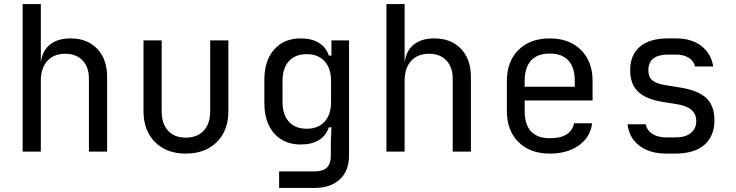

<svg xmlns="http://www.w3.org/2000/svg" viewBox="-20 -750 3640 950"><path d="M510 -370V0H420V-360Q420 -418 388.5 -451Q357 -484 303 -484Q246 -484 214 -448.5Q182 -413 182 -350V0H92V-730H182V-445H183Q190 -500 228 -530Q266 -560 329 -560Q412 -560 461 -508.5Q510 -457 510 -370Z M690 -200V-550H780V-200Q780 -138 811.5 -103.5Q843 -69 899 -69Q956 -69 988 -103.5Q1020 -138 1020 -200V-550H1110V-200Q1110 -104 1052.5 -47Q995 10 899 10Q804 10 747 -47Q690 -104 690 -200Z M1620 -550H1707V20Q1707 95 1661.5 137.5Q1616 180 1535 180H1361V98H1536Q1578 98 1597.5 79Q1617 60 1617 20V-50L1620 -120H1607Q1594 -79 1558 -57Q1522 -35 1468 -35Q1385 -35 1336.5 -90Q1288 -145 1288 -240V-356Q1288 -450 1336.5 -505Q1385 -560 1468 -560Q1522 -560 1558 -538Q1594 -516 1607 -475H1620ZM1618 -350Q1618 -412 1586 -447Q1554 -482 1498 -482Q1441 -482 1409.5 -447.5Q1378 -413 1378 -350V-245Q1378 -182 1409.5 -147.5Q1441 -113 1498 -113Q1554 -113 1586 -148Q1618 -183 1618 -245Z M2310 -370V0H2220V-360Q2220 -418 2188.5 -451Q2157 -484 2103 -484Q2046 -484 2014 -448.5Q1982 -413 1982 -350V0H1892V-730H1982V-445H1983Q1990 -500 2028 -530Q2066 -560 2129 -560Q2212 -560 2261 -508.5Q2310 -457 2310 -370Z M2912 -253H2576V-200Q2576 -134 2607.5 -100Q2639 -66 2700 -66Q2805 -66 2820 -140H2910Q2901 -71 2844 -30.5Q2787 10 2700 10Q2603 10 2545.5 -47Q2488 -104 2488 -200V-350Q2488 -446 2545.5 -503Q2603 -560 2700 -560Q2797 -560 2854.5 -503Q2912 -446 2912 -350ZM2576 -321H2824V-350Q2824 -416 2792.5 -450.5Q2761 -485 2700 -485Q2639 -485 2607.5 -450.5Q2576 -416 2576 -350Z M3278 10Q3194 10 3143.5 -29Q3093 -68 3085 -135H3175Q3181 -105 3208 -87.5Q3235 -70 3278 -70H3320Q3372 -70 3398.5 -92Q3425 -114 3425 -151Q3425 -219 3332 -234L3258 -246Q3176 -259 3137 -296.5Q3098 -334 3098 -403Q3098 -478 3146 -519Q3194 -560 3286 -560H3324Q3402 -560 3450.5 -522.5Q3499 -485 3509 -421H3419Q3413 -448 3388 -464Q3363 -480 3324 -480H3286Q3188 -480 3188 -402Q3188 -369 3207.5 -352.5Q3227 -336 3271 -329L3345 -317Q3434 -303 3474.5 -265Q3515 -227 3515 -155Q3515 -77 3465.5 -33.5Q3416 10 3320 10Z"/></svg>

Font: JetBrains Mono
Style: Regular
Weight: 400
Monospace: yes
Designer: Philipp Nurullin, Konstantin Bulenkov
Foundry: JetBrains
Version: Version 2.001;December 29, 2023;FontCreator 11.5.0.2427 32-b